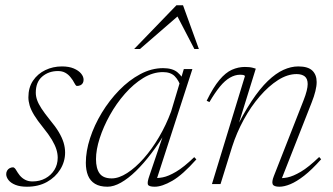

<svg xmlns="http://www.w3.org/2000/svg" viewBox="-20 -697 1260 727"><path d="M30 -63.5Q36 -62 41.2 -52.8Q46.5 -43.5 55 -32.5Q64 -22 75.8 -16Q87.5 -10 103 -10Q130.5 -10 152 -21.8Q173.5 -33.5 186 -53.8Q198.5 -74 198.5 -100Q198.5 -115 193.5 -131.2Q188.5 -147.5 176.5 -167.8Q164.5 -188 143 -214.5Q121.5 -241 109.2 -261.2Q97 -281.5 92.2 -297.8Q87.5 -314 87.5 -328.5Q87.5 -365.5 105 -391.5Q122.5 -417.5 151.5 -431.5Q180.5 -445.5 214.5 -445.5Q241 -445.5 259.2 -437.8Q277.5 -430 287 -418.5Q296.5 -407 296.5 -395Q296.5 -388.5 293.8 -383Q291 -377.5 285 -374.5Q279 -371.5 270.5 -371.5Q266 -373.5 261.2 -383.2Q256.5 -393 247.5 -404Q239 -415 227.2 -421.5Q215.5 -428 199.5 -428Q164.5 -428 140 -407.2Q115.5 -386.5 115.5 -346Q115.5 -332.5 120.5 -318.2Q125.5 -304 137 -286.2Q148.5 -268.5 169 -243Q190 -218 202.5 -197Q215 -176 220.8 -157Q226.5 -138 226.5 -119.5Q226.5 -85 208.2 -55.5Q190 -26 157.8 -8Q125.5 10 82 10Q56 10 38.5 3Q21 -4 12.2 -15.2Q3.5 -26.5 3.5 -37.5Q3.5 -45 7 -51Q10.5 -57 16.5 -60.2Q22.5 -63.5 30 -63.5Z M545.5 -31 603 -200.5H609.5Q582.5 -155 553.2 -116.5Q524 -78 494.8 -49.5Q465.5 -21 438 -5.5Q410.5 10 387 10Q358 10 339.8 -1Q321.5 -12 313.2 -32.5Q305 -53 305 -80.5Q305 -124.5 321 -173.8Q337 -223 365.5 -270Q394 -317 431.2 -355.2Q468.5 -393.5 511 -416.2Q553.5 -439 597.5 -439Q633.5 -439 652.5 -422.8Q671.5 -406.5 684.5 -379L666.5 -364Q657 -393 641.5 -408.5Q626 -424 597 -424Q559 -424 522.2 -401.5Q485.5 -379 453 -342Q420.5 -305 396 -261Q371.5 -217 357.5 -173.5Q343.5 -130 343.5 -94.5Q343.5 -59 357.2 -40.2Q371 -21.5 403 -21.5Q430 -21.5 461.5 -41.8Q493 -62 524 -97Q555 -132 582 -177.8Q609 -223.5 628 -275L663.5 -393.5L676 -435.5H708.5L571 -11L559 -23.5Q575 -21.5 596.2 -25.5Q617.5 -29.5 646.8 -46.8Q676 -64 715.5 -102L723.5 -93.5Q671.5 -35 632.5 -12.5Q593.5 10 566 10Q543 10 540 1.5Q537 -7 545.5 -31ZM488 -511.5 648 -677H673L733 -511.5H716L645 -648H667.5L510 -511.5Z M773 -310.5 762.5 -315.5Q787.5 -366.5 810.8 -394.2Q834 -422 858 -432.8Q882 -443.5 907 -443.5Q915.5 -443.5 923.2 -442.8Q931 -442 937.8 -440.2Q944.5 -438.5 948.5 -437L874.5 -198.5L866.5 -196Q900.5 -265.5 932.2 -313.5Q964 -361.5 994.2 -390.5Q1024.5 -419.5 1053.2 -432.5Q1082 -445.5 1109.5 -445.5Q1146 -445.5 1162.5 -429.8Q1179 -414 1179 -386.5Q1179 -371 1174.2 -351.8Q1169.5 -332.5 1160 -308.5L1043 -11L1031 -23Q1047 -21 1068.5 -25.2Q1090 -29.5 1119.2 -46.8Q1148.5 -64 1188.5 -102.5L1196 -94Q1160.5 -54 1131.5 -31.5Q1102.5 -9 1079.2 0.5Q1056 10 1038 10Q1016.5 10 1012.5 0.5Q1008.5 -9 1017 -30.5L1129 -316Q1137.5 -337.5 1141.2 -352.8Q1145 -368 1145 -378.5Q1145 -399 1133.8 -407.8Q1122.5 -416.5 1103 -416.5Q1068.5 -416.5 1032.8 -393.8Q997 -371 963.5 -332.2Q930 -293.5 903 -244Q876 -194.5 859 -141.5L815 0H782.5L907.5 -409Q906 -412 901.5 -413Q897 -414 888.5 -414Q870 -414 850.8 -403Q831.5 -392 812.5 -368.8Q793.5 -345.5 773 -310.5Z"/></svg>

Font: Newsreader 24pt ExtraLight
Style: Italic
Weight: 250
Italic angle: -17°
Designer: Hugues Gentile
Foundry: Production Type
Version: Version 1.003